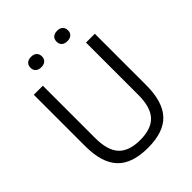

<svg xmlns="http://www.w3.org/2000/svg" viewBox="-254 -1064 1216 1216"><g transform="rotate(-45 354.0 -456.0)"><path d="M355 9.5Q213.5 9.5 147.2 -61Q81 -131.5 81 -280V-740H162V-271Q162 -161.5 208.5 -111Q255 -60.5 355 -60.5Q455 -60.5 501.8 -111Q548.5 -161.5 548.5 -271V-740H627.5V-280Q627.5 -131.5 562 -61Q496.5 9.5 355 9.5ZM472 -829.5Q447.5 -829.5 434 -841.8Q420.5 -854 420.5 -875.5Q420.5 -897.5 434 -910Q447.5 -922.5 472 -922.5Q496 -922.5 509.5 -910Q523 -897.5 523 -875.5Q523 -854 509.5 -841.8Q496 -829.5 472 -829.5ZM238 -829.5Q214 -829.5 200.5 -841.8Q187 -854 187 -875.5Q187 -897.5 200.5 -910Q214 -922.5 238 -922.5Q262.5 -922.5 276 -910Q289.5 -897.5 289.5 -875.5Q289.5 -854 276 -841.8Q262.5 -829.5 238 -829.5Z"/></g></svg>

Font: Encode Sans
Style: Regular
Weight: 400
Designer: Multiple Designers
Foundry: Impallari Type
Version: Version 3.002; ttfautohint (v1.8.3) -l 8 -r 50 -G 200 -x 14 